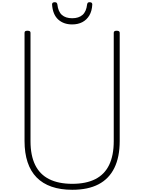

<svg xmlns="http://www.w3.org/2000/svg" viewBox="-20 -1698 1305 1737"><path d="M634 19Q528 19 447 -9Q366 -37 311.5 -92.5Q257 -148 229.5 -231Q202 -314 202 -422V-1401Q202 -1411 208 -1415.5Q214 -1420 228 -1420Q243 -1420 249.5 -1415.5Q256 -1411 256 -1401V-420Q256 -292 298 -206Q340 -120 424.5 -77.5Q509 -35 634 -35Q759 -35 842.5 -77.5Q926 -120 967.5 -206Q1009 -292 1009 -420V-1401Q1009 -1411 1015.5 -1415.5Q1022 -1420 1036 -1420Q1063 -1420 1063 -1401V-422Q1063 -277 1014.5 -178.5Q966 -80 871 -30.5Q776 19 634 19ZM633 -1477Q555 -1477 506 -1522Q457 -1567 451 -1658Q451 -1668 457 -1673Q463 -1678 476 -1678Q487 -1678 492 -1673Q497 -1668 499 -1658Q506 -1593 540 -1563Q574 -1533 633 -1533Q692 -1533 726.5 -1563Q761 -1593 768 -1658Q770 -1668 774.5 -1673Q779 -1678 790 -1678Q803 -1678 809 -1673Q815 -1668 815 -1658Q812 -1598 788 -1558Q764 -1518 724.5 -1497.5Q685 -1477 633 -1477Z"/></svg>

Font: Playwrite BE WAL ExtraLight
Style: Regular
Weight: 250
Version: Version 1.002